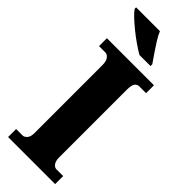

<svg xmlns="http://www.w3.org/2000/svg" viewBox="-302 -956 981 981"><g transform="rotate(45 188.0 -465.5)"><path d="M19 0V-58H66Q77 -58 88.5 -70Q100 -82 100 -109V-601Q100 -631 88.5 -644Q77 -657 66 -657H19V-714H359V-657H310Q294 -657 285.5 -644Q277 -631 277 -600V-110Q277 -85 287 -71.5Q297 -58 310 -58H359V0ZM197 -771Q173 -785 145 -804.5Q117 -824 90 -846Q63 -868 42 -888Q21 -908 13 -921V-931H185Q194 -909 211 -882Q228 -855 246 -829Q264 -803 277 -784V-771Z"/></g></svg>

Font: Noto Serif Hebrew Condensed Black
Style: Regular
Weight: 900
Width: 3
Designer: Monotype Design Team
Foundry: Monotype Imaging Inc.
Version: Version 2.004; ttfautohint (v1.8.4.7-5d5b)